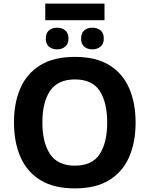

<svg xmlns="http://www.w3.org/2000/svg" viewBox="-20 -1043 836 1073"><path d="M564 -1022.9V-930.2H232.9V-1022.9ZM298.8 -888.2Q326.7 -888.2 344.7 -873Q362.8 -857.9 362.8 -827.1Q362.8 -797.9 344.7 -782.7Q326.7 -767.1 298.8 -767.1Q271.5 -767.1 253.4 -782.2Q235.8 -798.3 235.8 -827.1Q235.8 -857.4 253.4 -873Q270.5 -888.2 298.8 -888.2ZM496.1 -888.2Q523.9 -888.2 542 -873Q560.1 -857.9 560.1 -827.1Q560.1 -797.9 542 -782.7Q523.4 -767.1 496.1 -767.1Q468.8 -767.1 450.7 -782.2Q433.1 -798.3 433.1 -827.1Q433.1 -857.4 450.7 -873Q467.8 -888.2 496.1 -888.2ZM701.2 -164.6Q665.5 -82.5 589.8 -36.1Q515.6 9.8 397.9 9.8Q281.7 9.8 206.1 -36.1Q130.4 -83 94.7 -165Q58.1 -248 58.1 -358.9Q58.1 -469.7 94.7 -551.8Q130.4 -632.8 206.5 -679.7Q282.2 -725.1 398.9 -725.1Q515.1 -725.1 589.8 -679.7Q665.5 -633.3 701.2 -551.3Q737.8 -468.8 737.8 -357.9Q737.8 -247.1 701.2 -164.6ZM216.8 -357.9Q216.8 -247.1 259.8 -181.6Q303.7 -117.2 397.9 -117.2Q495.1 -117.2 537.1 -181.6Q579.1 -246.6 579.1 -357.9Q579.1 -470.2 537.1 -535.2Q495.1 -599.1 398.9 -599.1Q303.2 -599.1 259.8 -535.2Q216.8 -471.2 216.8 -357.9Z"/></svg>

Font: Droid Sans Thai
Style: Bold
Weight: 700
Designer: Steve Matteson
Foundry: Ascender Corporation
Version: Version 1.00